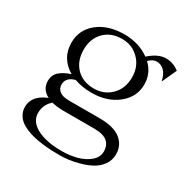

<svg xmlns="http://www.w3.org/2000/svg" viewBox="-171 -667 1049 1070"><g transform="rotate(30 353.5 -132.0)"><path d="M173.8 -327.1Q173.8 -255.4 216.3 -211.2Q258.8 -167 331.1 -167Q396.5 -167 440.7 -211.4Q484.9 -255.9 484.9 -327.1Q484.9 -396.5 440.2 -441.2Q395.5 -485.8 331.1 -485.8Q260.3 -485.8 217 -442.1Q173.8 -398.4 173.8 -327.1ZM49.8 112.8Q49.8 39.6 139.2 3.9Q87.9 -22.5 87.9 -76.2Q87.9 -114.7 114 -137.7Q140.1 -160.6 184.1 -174.8Q142.6 -198.2 118.9 -236.8Q95.2 -275.4 95.2 -327.1Q95.2 -409.7 159.9 -461.9Q224.6 -514.2 331.1 -514.2Q422.4 -514.2 491.2 -464.8Q546.4 -514.2 596.2 -514.2Q645.5 -514.2 682.1 -483.9L640.1 -392.1H638.2Q630.4 -432.1 609.4 -452.6Q588.4 -473.1 561 -473.1Q536.1 -473.1 511.2 -448.2Q564 -399.4 564 -327.1Q564 -246.1 497.3 -193.1Q430.7 -140.1 331.1 -140.1Q271 -140.1 220.2 -158.2Q164.1 -143.1 164.1 -97.2Q164.1 -70.3 184.6 -55.2Q205.1 -40 244.1 -40H441.9Q533.2 -40 577.6 -4.9Q622.1 30.3 622.1 88.9Q622.1 126.5 601.3 156Q580.6 185.5 550 202.6Q519.5 219.7 480.7 231Q441.9 242.2 409.9 246.1Q377.9 250 350.1 250Q322.8 250 297.4 248.8Q272 247.6 241 243.9Q210 240.2 183.8 234.1Q157.7 228 132.3 217.5Q106.9 207 89.4 193.1Q71.8 179.2 60.8 158.4Q49.8 137.7 49.8 112.8ZM129.9 105Q129.9 160.6 189.9 192.4Q250 224.1 350.1 224.1Q401.4 224.1 447.3 211.7Q493.2 199.2 524.2 172.4Q555.2 145.5 555.2 109.9Q555.2 68.4 528.8 46.6Q502.4 24.9 443.8 24.9H250Q204.1 24.9 170.9 16.1Q129.9 52.2 129.9 105Z"/></g></svg>

Font: Messapia
Style: Regular
Weight: 400
Designer: Luca Marsano
Foundry: Collletttivo
Version: Version 1.000;FEAKit 1.0